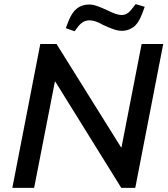

<svg xmlns="http://www.w3.org/2000/svg" viewBox="-20 -914 816 934"><path d="M40 0 176 -700H255L569 -197H571L669 -700H774L638 0H570L249 -517H247L146 0ZM343 -762 300 -777 313 -811Q330 -854 354.5 -873Q379 -892 414 -892Q432 -892 453 -884.5Q474 -877 502 -864Q526 -852 542.5 -846.5Q559 -841 571 -841Q585 -841 597 -847.5Q609 -854 622 -871L640 -894L684 -881L671 -846Q653 -799 628 -781.5Q603 -764 573 -764Q555 -764 533 -771.5Q511 -779 481 -793Q462 -804 446 -809.5Q430 -815 416 -815Q400 -815 387 -808.5Q374 -802 361 -786Z"/></svg>

Font: REM
Style: Italic
Weight: 400
Italic angle: -11°
Designer: Octavio Pardo
Foundry: Ashler Design
Version: Version 1.005;gftools[0.9.28]